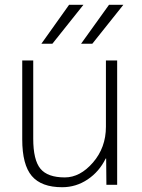

<svg xmlns="http://www.w3.org/2000/svg" viewBox="-20 -773 592 803"><path d="M366 -590H319L436 -753H496ZM199 -590H153L269 -753H329ZM119 -520V-193Q119 -104 149 -67.5Q179 -31 251 -31Q315 -31 369 -93.5Q423 -156 423 -243V-520H470V0H425L424 -110H422Q395 -55 346.5 -22.5Q298 10 240 10Q153 10 113 -37Q73 -84 73 -190V-520Z"/></svg>

Font: Mplus 1p Light
Style: Regular
Weight: 300
Version: Version 1.061